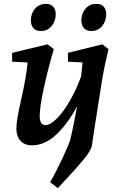

<svg xmlns="http://www.w3.org/2000/svg" viewBox="-20 -741 611 996"><path d="M140 -635Q140 -671 161.5 -696Q183 -721 218 -721Q242 -721 255.5 -707Q269 -693 269 -668Q269 -631 247.5 -605.5Q226 -580 191 -580Q167 -580 153.5 -595Q140 -610 140 -635ZM402 -635Q402 -671 423.5 -696Q445 -721 480 -721Q504 -721 517.5 -707Q531 -693 531 -668Q531 -631 509.5 -605.5Q488 -580 453 -580Q429 -580 415.5 -595Q402 -610 402 -635ZM344 -15Q361 -83 380 -190Q333 -101 273 -44Q213 13 145 13Q108 13 86.5 -10.5Q65 -34 65 -72Q65 -100 71 -133.5Q77 -167 90 -226Q117 -344 123 -417L43 -421V-467L227 -511L259 -486Q227 -376 206.5 -280.5Q186 -185 186 -140Q186 -92 215 -92Q241 -92 275 -126Q309 -160 342.5 -218.5Q376 -277 401 -345Q404 -369 408 -417L333 -421L332 -467L511 -511L543 -486Q522 -401 509.5 -325.5Q497 -250 469 -69L457 12Q454 38 413 87.5Q372 137 306 207L280 235L240 204Q273 147 305.5 77Q338 7 344 -15Z"/></svg>

Font: Andada Pro
Style: Bold Italic
Weight: 700
Italic angle: -7°
Designer: Carolina Giovagnoli
Foundry: Huerta Tipografica
Version: Version 3.005; ttfautohint (v1.8.4)